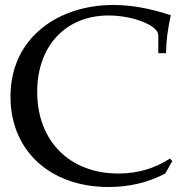

<svg xmlns="http://www.w3.org/2000/svg" viewBox="-20 -729 748 769"><path d="M22 -342C22 -126 180 20 415 20C498 20 573 2 642 -34L670 -84L661 -94C599 -54 530 -34 454 -34C259 -34 129 -164 129 -361C129 -545 243 -667 415 -667C513 -667 614 -627 614 -588V-516H645C646 -566 650 -602 664 -668C579 -696 506 -709 433 -709C218 -709 22 -582 22 -342Z"/></svg>

Font: Asana Math
Style: Regular
Weight: 400
Version: Version 000.958